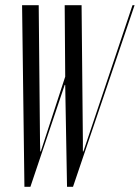

<svg xmlns="http://www.w3.org/2000/svg" viewBox="-20 -719 538 739"><path d="M294 -699H229L231 -424L137 -136H135L134 -176L129 -699H65L74 0H97L229 -392H231L238 0H261L498 -699H490L301 -136H299V-176Z"/></svg>

Font: Moniqa Ita Display
Style: Italic
Weight: 400
Italic angle: -10°
Designer: Rajesh Rajput
Foundry: Rajesh Rajput
Version: Version 1.000